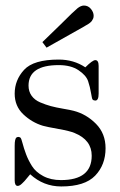

<svg xmlns="http://www.w3.org/2000/svg" viewBox="-20 -662 434 693"><path d="M33 -11V-136Q33 -162 40 -166Q47 -170 54 -165Q57 -162 61.5 -144.5Q66 -127 74 -105.5Q82 -84 95.5 -62.5Q109 -41 136 -26.5Q163 -12 200 -12Q311 -12 311 -100Q311 -157 249 -182Q233 -189 191 -196.5Q149 -204 135 -208Q95 -220 64 -249.5Q33 -279 33 -324Q33 -373 67 -410Q101 -447 192 -447Q246 -447 288 -419Q314 -445 324 -445Q336 -445 336 -424V-324Q336 -299 324 -299Q318 -299 314 -303Q312 -305 308.5 -326.5Q305 -348 298 -369Q291 -390 263.5 -408.5Q236 -427 192 -427Q83 -427 83 -353Q83 -332 94 -316.5Q105 -301 125 -292.5Q145 -284 163.5 -279Q182 -274 208.5 -269.5Q235 -265 246 -262Q292 -250 326.5 -215Q361 -180 361 -127Q361 -67 323.5 -28Q286 11 201 11Q137 11 89 -33Q86 -30 79 -21Q72 -12 68.5 -8.5Q65 -5 60 0Q55 5 51 7Q47 9 44 9Q33 9 33 -11ZM133 -510Q160 -536 199 -574Q247 -622 259.5 -632Q272 -642 283 -642Q298 -642 308 -630Q318 -618 318 -605Q318 -599 316 -594.5Q314 -590 311.5 -586.5Q309 -583 304.5 -579.5Q300 -576 297.5 -574.5Q295 -573 289.5 -570Q284 -567 283 -566Q152 -492 148 -490Z"/></svg>

Font: CMU Serif
Style: Roman
Weight: 500
Version: Version 0.7.0